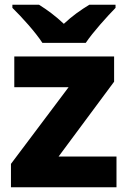

<svg xmlns="http://www.w3.org/2000/svg" viewBox="-20 -786 537 806"><path d="M158 -606H340C370 -651 430 -717 465 -753V-766H355C320 -745 283 -719 248 -686C213 -719 179 -744 144 -766H32V-753C70 -716 129 -651 158 -606ZM469 0V-129H226L459 -443V-549H40V-420H268L26 -98V0Z"/></svg>

Font: Noto Sans Bengali UI ExtraBold
Style: Regular
Weight: 800
Designer: Jelle Bosma - Monotype Design Team
Foundry: Monotype Imaging Inc.
Version: Version 2.003